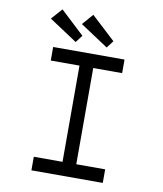

<svg xmlns="http://www.w3.org/2000/svg" viewBox="-97 -994 910 1073"><g transform="rotate(10 357.5 -458.0)"><path d="M155 0V-77H318V-623H155V-700H560V-623H396V-77H560V0ZM450 -749 291 -854 345 -916 481 -790ZM274 -749 115 -854 170 -916 305 -790Z"/></g></svg>

Font: Lexend Peta Light
Style: Regular
Weight: 300
Version: Version 1.007